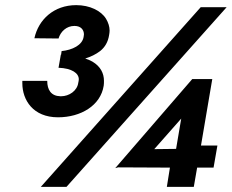

<svg xmlns="http://www.w3.org/2000/svg" viewBox="-20 -728 903 748"><path d="M206 -271C295 -271 372 -317 384 -394C385 -400 385 -407 385 -413C385 -442 372 -469 340 -488C331 -493 322 -497 312 -500C334 -507 353 -516 370 -529C389 -544 401 -565 405 -591C406 -597 407 -603 407 -609C407 -624 402 -640 393 -655C374 -686 330 -708 277 -708C190 -708 130 -652 114 -579L208 -578C216 -605 239 -627 270 -627C297 -627 307 -610 307 -594C307 -591 306 -589 306 -586C302 -552 261 -533 220 -529L218 -515C218 -515 218 -515 217 -515L208 -464C260 -462 287 -443 287 -419C287 -415 286 -410 285 -406C281 -374 249 -353 218 -353C217 -353 216 -353 215 -353C179 -354 164 -378 164 -413H67C67 -410 67 -407 67 -404C67 -338 109 -271 206 -271ZM762 -700 139 0H239L863 -700ZM429 -73 440 -76 642 -75 630 0H735L748 -75H812L827 -161H763L807 -420H729ZM581 -147 686 -266 666 -148Z"/></svg>

Font: Jost
Style: Bold Italic
Weight: 700
Italic angle: -5°
Version: Version 3.710